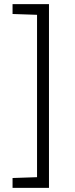

<svg xmlns="http://www.w3.org/2000/svg" viewBox="-20 -763 364 933"><path d="M41 150V102L160 98V-691L41 -695V-743H218V150Z"/></svg>

Font: Saira Light
Style: Regular
Weight: 300
Designer: Hector Gatti with collaboration of the Omnibus-Type team
Foundry: Omnibus-Type
Version: Version 1.100; ttfautohint (v1.8.3)